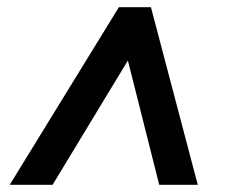

<svg xmlns="http://www.w3.org/2000/svg" viewBox="-20 -620 640 533"><path d="M399 -600 529 -107H422L335 -452L126 -107H7L310 -600Z"/></svg>

Font: Livvic SemiBold
Style: Italic
Weight: 600
Italic angle: -10°
Designer: Jacques Le Bailly, Baron von Fonthausen
Version: Version 1.001; ttfautohint (v1.8.2)